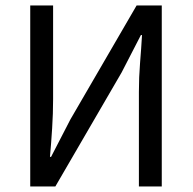

<svg xmlns="http://www.w3.org/2000/svg" viewBox="-20 -676 698 696"><path d="M89.6 0V-656.3H172.5V-316.6Q172.5 -265.1 169 -210.8Q165.6 -156.6 161.1 -107.3H165.1L235 -242.7L475.3 -656.3H566.4V0H483.5V-343.2Q483.5 -395.7 487.7 -447.8Q492 -499.9 494.8 -549H490.8L421 -413.6L180.6 0Z"/></svg>

Font: SourceSans3VF
Style: Regular
Weight: 200
Designer: Paul D. Hunt
Foundry: Adobe
Version: Version 3.052;hotconv 1.1.0;makeotfexe 2.6.0